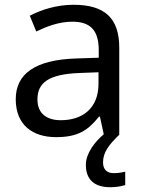

<svg xmlns="http://www.w3.org/2000/svg" viewBox="-20 -631 601 805"><path d="M412 50C412 9 435 -23 480 -66V-431C480 -556 418 -611 288 -611C218 -611 152 -590 105 -565L132 -499C176 -520 227 -540 283 -540C353 -540 394 -510 394 -421V-389L303 -386C128 -381 46 -322 46 -215C46 -106 118 -56 215 -56C305 -56 348 -83 395 -142H399L415 -68C379 -38 340 11 340 60C340 119 372 154 443 154C469 154 486 150 505 145V89C494 91 479 95 457 95C429 95 412 80 412 50ZM314 -325 393 -328V-280C393 -176 325 -127 235 -127C177 -127 137 -154 137 -214C137 -282 180 -320 314 -325Z"/></svg>

Font: Noto Sans Malayalam UI
Style: Regular
Weight: 400
Designer: Jelle Bosma - Monotype Design Team
Foundry: Monotype Imaging Inc.
Version: Version 2.104